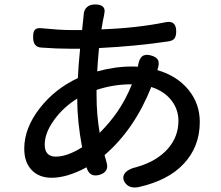

<svg xmlns="http://www.w3.org/2000/svg" viewBox="-20 -805 992 863"><path d="M541 15Q526 -9 544 -30Q561 -47 594 -54Q685 -80 735 -137Q782 -191 782 -262Q782 -313 751 -353Q719 -395 660 -414Q584 -223 450 -108Q455 -92 459 -75Q472 -33 427 -19Q383 -7 370 -50V-51L369 -53Q282 -6 212 -6Q158 -6 125 -38Q89 -73 89 -137Q89 -229 159 -319Q227 -406 330 -454Q332 -505 340 -586Q317 -586 293 -586Q236 -586 168 -591Q130 -592 129 -634Q128 -660 136 -670Q144 -681 168 -678Q248 -670 296 -670Q323 -670 349 -670L356 -736Q356 -737 356 -738Q357 -761 371.5 -773.5Q386 -786 411 -785Q460 -783 448 -740Q448 -739 448 -738Q442 -711 436 -673Q596 -679 724 -705Q772 -715 772 -664Q772 -643 764.5 -632.5Q757 -622 737 -619Q589 -597 425 -589Q419 -526 417 -484Q497 -506 571 -506Q590 -506 599 -505Q600 -506 600.5 -509Q601 -512 601 -513Q606 -541 618 -551Q632 -563 658 -556Q684 -549 691 -534Q697 -519 688 -492Q687 -491 687 -490Q776 -464 827 -401.5Q878 -339 878 -257Q878 -145 805 -68Q736 6 603 36Q560 44 541 15ZM231 -101Q282 -101 349 -143Q327 -260 327 -362Q263 -322 222 -264Q181 -207 181 -155Q181 -101 231 -101ZM428 -208Q474 -254 507 -302Q545 -357 573 -426H567Q491 -426 414 -401V-377Q414 -289 428 -208Z"/></svg>

Font: GenSenRounded JP M
Style: Regular
Weight: 500
Version: Version 1.501;PS 1;hotconv 16.6.51;makeotf.lib2.5.65220